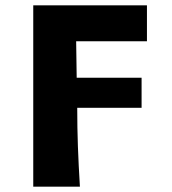

<svg xmlns="http://www.w3.org/2000/svg" viewBox="-20 -520 640 716"><path d="M104 176V-500H528V-366H264L266 -230H508V-118H268Q268 -44 270.5 25.5Q273 95 278 176Z"/></svg>

Font: Source Code Pro Black
Style: Regular
Weight: 900
Monospace: yes
Designer: Paul D. Hunt, Teo Tuominen
Foundry: Adobe Systems Incorporated
Version: Version 2.030;PS 1.000;hotconv 16.6.51;makeotf.lib2.5.65220